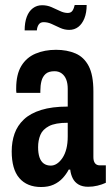

<svg xmlns="http://www.w3.org/2000/svg" viewBox="-20 -739 447 771"><path d="M145 12Q117 12 95 3Q73 -6 57.5 -24Q42 -42 34.5 -69Q27 -96 27 -131Q27 -170 38.5 -202.5Q50 -235 76 -259.5Q102 -284 145.5 -297.5Q189 -311 252 -311V-382Q252 -404 246 -419.5Q240 -435 228 -444Q216 -453 199 -453Q175 -453 163 -442Q151 -431 146.5 -413.5Q142 -396 142 -374V-366H46Q45 -370 45 -374.5Q45 -379 45 -384Q45 -440 65.5 -474Q86 -508 122.5 -523.5Q159 -539 205 -539Q249 -539 283 -524.5Q317 -510 336 -474Q355 -438 355 -372V-108Q355 -92 361.5 -83.5Q368 -75 381 -75H405V-5Q390 2 371.5 6.5Q353 11 334 11Q311 11 295.5 2Q280 -7 272 -23Q264 -39 262 -58H256Q246 -39 231 -23Q216 -7 195 2.5Q174 12 145 12ZM184 -74Q197 -74 209 -82Q221 -90 231 -105Q241 -120 246.5 -141.5Q252 -163 252 -191V-246Q202 -246 176.5 -232.5Q151 -219 142 -197Q133 -175 133 -148Q133 -124 138.5 -107.5Q144 -91 155.5 -82.5Q167 -74 184 -74ZM79 -617Q79 -649 87.5 -671.5Q96 -694 112 -706Q128 -718 149 -718Q169 -718 186.5 -710.5Q204 -703 220.5 -695Q237 -687 252 -687Q265 -687 271 -696Q277 -705 280 -719H328Q328 -688 319 -665.5Q310 -643 294.5 -631Q279 -619 258 -619Q239 -619 221.5 -627Q204 -635 188 -642.5Q172 -650 155 -650Q142 -650 135.5 -640.5Q129 -631 128 -617Z"/></svg>

Font: Archivo ExtraCondensed SemiBold
Style: Regular
Weight: 600
Width: 2
Designer: Hector Gatti
Foundry: Omnibus-Type
Version: Version 2.001